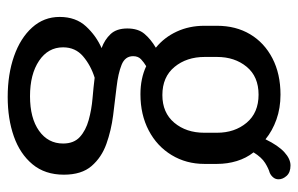

<svg xmlns="http://www.w3.org/2000/svg" viewBox="-158 -388 775 499"><g transform="rotate(90 229.5 -138.5)"><path d="M232 229Q173 229 126 212.5Q79 196 51.5 165.5Q24 135 24 94Q24 52 48.5 25.5Q73 -1 105 -15Q83 -23 68.5 -38.5Q54 -54 54 -82Q54 -110 68 -126.5Q82 -143 104 -156Q77 -178 62 -210.5Q47 -243 47 -282V-315Q47 -364 69 -401Q91 -438 131.5 -459Q172 -480 226 -480Q261 -480 290.5 -469.5Q320 -459 342 -441Q358 -474 375.5 -490Q393 -506 410 -506Q428 -506 437 -496Q446 -486 446 -475Q446 -467 441 -461Q436 -455 429 -452Q418 -449 403.5 -440Q389 -431 376 -410Q391 -391 398.5 -366.5Q406 -342 406 -315V-282Q406 -235 383 -197Q360 -159 319 -137.5Q278 -116 225 -116Q184 -116 152 -131Q142 -125 134 -117.5Q126 -110 126 -97Q126 -76 148.5 -67Q171 -58 206 -54Q241 -50 280 -45Q319 -40 354 -27.5Q389 -15 411.5 11Q434 37 434 83Q434 132 407 164.5Q380 197 334.5 213Q289 229 232 229ZM230 171Q287 171 320 147.5Q353 124 353 85Q353 57 336 41.5Q319 26 292 18.5Q265 11 235.5 8.5Q206 6 182 3Q150 13 126.5 33Q103 53 103 85Q103 124 138 147.5Q173 171 230 171ZM227 -173Q273 -173 299 -204Q325 -235 325 -282V-315Q325 -361 299 -392Q273 -423 226 -423Q179 -423 153.5 -392Q128 -361 128 -315V-283Q128 -236 154 -204.5Q180 -173 227 -173Z"/></g></svg>

Font: Dosis ExtraLight Medium
Style: Regular
Weight: 500
Version: Version 3.001; ttfautohint (v1.8.2)